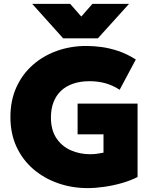

<svg xmlns="http://www.w3.org/2000/svg" viewBox="-20 -951 793 986"><path d="M430.5 15Q350.5 15 279 -9.8Q207.5 -34.5 152.2 -81.5Q97 -128.5 65.2 -196.2Q33.5 -264 33.5 -350Q33.5 -435 64 -502.5Q94.5 -570 148.5 -617.5Q202.5 -665 273 -690Q343.5 -715 423.5 -715Q460 -715 501.5 -709.5Q543 -704 587.8 -689Q632.5 -674 677.5 -645.5L594.5 -490Q560 -512.5 522.2 -523.2Q484.5 -534 439.5 -534Q392.5 -534 355.5 -521.2Q318.5 -508.5 293.2 -484.5Q268 -460.5 254.8 -426Q241.5 -391.5 241.5 -348Q241.5 -284 269.2 -242Q297 -200 343 -179.5Q389 -159 443.5 -159Q459.5 -159 477 -161.2Q494.5 -163.5 511.5 -167V-261H378.5V-419H686.5V-42Q652.5 -24.5 608 -11.5Q563.5 1.5 517 8.2Q470.5 15 430.5 15ZM304.5 -754 145.5 -931H340.5L397.5 -866L454.5 -931H642.5L482.5 -754Z"/></svg>

Font: Geologica Black
Style: Regular
Weight: 900
Designer: Sindre Bremnes, Frode Helland
Foundry: Monokrom Skriftforlag AS
Version: Version 1.010;gftools[0.9.28]